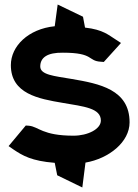

<svg xmlns="http://www.w3.org/2000/svg" viewBox="-20 -712 610 849"><path d="M18 -66 41 -50C80 -24 120 0 222 8L233 63L344 117L358 7C462 -11 553 -84 553 -171C553 -316 420 -342 296 -363C219 -376 158 -381 158 -418C158 -458 190 -480 258 -479C398 -479 366 -442 427 -439L439 -438L515 -522L492 -537C461 -556 437 -581 356 -590L347 -638L235 -692L222 -596C105 -584 28 -508 28 -424C28 -297 151 -275 258 -257C351 -241 426 -234 426 -179C426 -141 368 -112 305 -112C167 -112 151 -152 108 -156L94 -157Z"/></svg>

Font: Charger Sport
Style: UltExt
Weight: 1000
Designer: Jasper
Foundry: Cannot Into Space Fonts
Version: Version 1.1